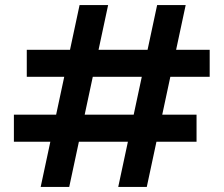

<svg xmlns="http://www.w3.org/2000/svg" viewBox="-20 -740 886 760"><path d="M448 0 602 -720H715L561 0ZM141 0 295 -720H408L254 0ZM35 -179V-286H758V-179ZM86 -436V-543H810V-436Z"/></svg>

Font: DM Sans 36pt SemiBold
Style: Regular
Weight: 600
Designer: Colophon Foundry, Jonny Pinhorn
Foundry: Colophon Foundry
Version: Version 4.004;gftools[0.9.30]